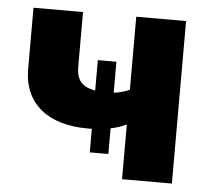

<svg xmlns="http://www.w3.org/2000/svg" viewBox="-43 -571 677 618"><g transform="rotate(5 295.0 -262.5)"><path d="M373 -525V-289C358 -282 340 -277 322 -275V-375H262V-277C217 -284 201 -308 201 -348V-525H41V-327C41 -214 122 -153 247 -153H262V-77H322V-160C339 -163 356 -169 373 -177V0H534V-525Z"/></g></svg>

Font: FIGSv2-sans-serif ExtraBold
Style: Regular
Weight: 800
Designer: Matt McInerney, Pablo Impallari, Rodrigo Fuenzalida,Mirko Velimirovic
Foundry: Matt McInerney, Pablo Impallari, Rodrigo Fuenzalida
Version: Version 4.021;hotconv 1.0.109;makeotfexe 2.5.65596